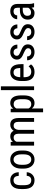

<svg xmlns="http://www.w3.org/2000/svg" viewBox="1652 -2442 993 4337"><g transform="rotate(-90 2148.5 -273.5)"><path d="M248 -64C208.3 -64 179.3 -76.8 160.9 -102.5C142.5 -128.3 133.3 -172.2 133.3 -234.4V-301.8C134 -359.4 143.6 -400.8 162.1 -426C180.7 -451.3 209.1 -463.9 247.6 -463.9C277.2 -463.9 300.4 -454.1 317.1 -434.6C333.9 -415 343.3 -385.7 345.2 -346.7H426.8C424.8 -405.9 408 -452.6 376.2 -486.8C344.5 -521 301.6 -538.1 247.6 -538.1C182.1 -538.1 132.3 -517.3 98.1 -475.8C64 -434.3 46.9 -373.7 46.9 -293.9V-235.8C46.9 -154.5 64 -93.2 98.4 -52C132.7 -10.8 182.6 9.8 248 9.8C297.2 9.8 338.8 -6.9 372.8 -40.3C406.8 -73.6 424.8 -115.7 426.8 -166.5H345.2C343.6 -133.6 334.1 -108.3 316.9 -90.6C299.6 -72.8 276.7 -64 248 -64Z M508.3 -288.6V-231C509.6 -157.1 528.7 -98.5 565.7 -55.2C602.6 -11.9 651.7 9.8 712.9 9.8C774.7 9.8 824.2 -12.5 861.3 -57.1C898.4 -101.7 917 -162.3 917 -238.8V-294.4C916 -369.6 896.9 -429 859.6 -472.7C822.3 -516.3 773.1 -538.1 711.9 -538.1C650.7 -538.1 601.5 -515.7 564.2 -470.9C526.9 -426.2 508.3 -365.4 508.3 -288.6ZM594.7 -238.8V-289.1C594.7 -342.8 605.4 -385.3 626.7 -416.7C648 -448.2 676.4 -463.9 711.9 -463.9C748 -463.9 776.9 -448.2 798.3 -416.7C819.8 -385.3 830.6 -342.6 830.6 -288.6V-229C828.3 -119 789.1 -64 712.9 -64C676.8 -64 648 -79.5 626.7 -110.6C605.4 -141.7 594.7 -184.4 594.7 -238.8Z M1109.9 -528.3H1028.8V0H1114.7V-396C1132.6 -439.6 1163.4 -461.4 1207 -461.4C1265.6 -461.4 1295.4 -424.8 1296.4 -351.6V0H1383.3V-354C1385.9 -385.3 1395.3 -411 1411.6 -431.2C1427.9 -451.3 1449.1 -461.4 1475.1 -461.4C1507.6 -461.4 1530.8 -452.1 1544.4 -433.3C1558.1 -414.6 1564.9 -386.1 1564.9 -347.7V0H1650.9V-356C1648.6 -477.4 1598.8 -538.1 1501.5 -538.1C1442.2 -538.1 1396 -512.5 1362.8 -461.4C1339.4 -512.5 1298.2 -538.1 1239.3 -538.1C1186.5 -538.1 1144 -518.6 1111.8 -479.5Z M2162.6 -238.8V-296.4C2161.6 -376.8 2146.8 -437.2 2118.2 -477.5C2089.5 -517.9 2046.2 -538.1 1988.3 -538.1C1934.2 -538.1 1892.7 -515.3 1863.8 -469.7L1859.4 -528.3H1781.2V203.1H1867.2V-50.3C1895.8 -10.3 1936.7 9.8 1989.7 9.8C2044.8 9.8 2087.3 -10.7 2117.4 -51.8C2147.5 -92.8 2162.6 -155.1 2162.6 -238.8ZM2076.7 -288.1V-235.4C2076.3 -177.4 2067 -134.4 2048.6 -106.2C2030.2 -78 2001.5 -64 1962.4 -64C1920.1 -64 1888.3 -84.1 1867.2 -124.5V-399.4C1888.7 -440.8 1920.1 -461.4 1961.4 -461.4C2001.8 -461.4 2031.1 -447.3 2049.3 -419.2C2067.5 -391 2076.7 -347.3 2076.7 -288.1Z M2367.2 0V-750H2280.8V0Z M2691.9 9.8C2768.7 9.8 2825.8 -16.6 2863.3 -69.3L2818.4 -124C2801.4 -103.2 2783.3 -88 2763.9 -78.4C2744.5 -68.8 2722.2 -64 2696.8 -64C2656.7 -64 2626.1 -76.8 2604.7 -102.5C2583.4 -128.3 2572.8 -169.4 2572.8 -226.1V-238.3H2867.7V-294.9C2867 -378.3 2851.4 -439.6 2820.8 -479C2790.2 -518.4 2744 -538.1 2682.1 -538.1C2620.6 -538.1 2572.7 -515.7 2538.3 -470.9C2504 -426.2 2486.8 -364.4 2486.8 -285.6V-221.7C2487.5 -145.8 2505.4 -88.3 2540.5 -49.1C2575.7 -9.8 2626.1 9.8 2691.9 9.8ZM2682.1 -463.9C2714.4 -463.9 2738.4 -453.1 2754.2 -431.6C2769.9 -410.2 2779 -374.3 2781.2 -324.2V-312.5H2573.2C2575.5 -364.3 2585.3 -402.4 2602.5 -427C2619.8 -451.6 2646.3 -463.9 2682.1 -463.9Z M3228 -135.3C3228 -113.4 3220.5 -96.1 3205.6 -83.3C3190.6 -70.4 3168.8 -64 3140.1 -64C3109.5 -64 3085.8 -72.3 3068.8 -88.9C3051.9 -105.5 3043 -128.4 3042 -157.7H2955.1C2955.1 -109.2 2972.2 -69.2 3006.3 -37.6C3040.5 -6 3085.1 9.8 3140.1 9.8C3193.2 9.8 3235.5 -4 3267.1 -31.5C3298.7 -59 3314.5 -95.7 3314.5 -141.6C3314.5 -178.4 3302.9 -208.7 3279.8 -232.7C3256.7 -256.6 3213.1 -281.1 3148.9 -306.2C3108.6 -323.7 3083.1 -337.9 3072.5 -348.6C3061.9 -359.4 3056.6 -373.5 3056.6 -391.1C3056.6 -413.2 3063.9 -430.9 3078.4 -444.1C3092.9 -457.3 3112.8 -463.9 3138.2 -463.9C3162.9 -463.9 3183.3 -455.5 3199.2 -438.7C3215.2 -422 3223.1 -401.7 3223.1 -377.9H3309.1C3309.1 -424.8 3293.5 -463.2 3262.2 -493.2C3231 -523.1 3189.6 -538.1 3138.2 -538.1C3089.4 -538.1 3049.2 -523.8 3017.8 -495.4C2986.4 -466.9 2970.7 -431.2 2970.7 -388.2C2970.7 -364.1 2975.4 -343.3 2984.9 -325.9C2994.3 -308.5 3008.5 -293 3027.6 -279.3C3046.6 -265.6 3079.4 -249.2 3126 -230C3166 -212.1 3193 -196.5 3207 -183.1C3221 -169.8 3228 -153.8 3228 -135.3Z M3683.6 -135.3C3683.6 -113.4 3676.1 -96.1 3661.1 -83.3C3646.2 -70.4 3624.3 -64 3595.7 -64C3565.1 -64 3541.3 -72.3 3524.4 -88.9C3507.5 -105.5 3498.5 -128.4 3497.6 -157.7H3410.6C3410.6 -109.2 3427.7 -69.2 3461.9 -37.6C3496.1 -6 3540.7 9.8 3595.7 9.8C3648.8 9.8 3691.1 -4 3722.7 -31.5C3754.2 -59 3770 -95.7 3770 -141.6C3770 -178.4 3758.5 -208.7 3735.4 -232.7C3712.2 -256.6 3668.6 -281.1 3604.5 -306.2C3564.1 -323.7 3538.7 -337.9 3528.1 -348.6C3517.5 -359.4 3512.2 -373.5 3512.2 -391.1C3512.2 -413.2 3519.4 -430.9 3533.9 -444.1C3548.4 -457.3 3568.4 -463.9 3593.8 -463.9C3618.5 -463.9 3638.8 -455.5 3654.8 -438.7C3670.7 -422 3678.7 -401.7 3678.7 -377.9H3764.6C3764.6 -424.8 3749 -463.2 3717.8 -493.2C3686.5 -523.1 3645.2 -538.1 3593.8 -538.1C3544.9 -538.1 3504.8 -523.8 3473.4 -495.4C3442 -466.9 3426.3 -431.2 3426.3 -388.2C3426.3 -364.1 3431 -343.3 3440.4 -325.9C3449.9 -308.5 3464.1 -293 3483.2 -279.3C3502.2 -265.6 3535 -249.2 3581.5 -230C3621.6 -212.1 3648.6 -196.5 3662.6 -183.1C3676.6 -169.8 3683.6 -153.8 3683.6 -135.3Z M4154.3 0H4244.1V-7.8C4233.4 -37.8 4227.9 -73.1 4227.5 -113.8V-380.4C4226.9 -431.8 4212.5 -470.9 4184.3 -497.8C4156.2 -524.7 4115.1 -538.1 4061 -538.1C4027.8 -538.1 3997.7 -531.1 3970.7 -517.1C3943.7 -503.1 3922.2 -483.8 3906.2 -459.2C3890.3 -434.7 3882.3 -408.9 3882.3 -381.8H3968.8C3968.8 -405.6 3976.9 -425.2 3993.2 -440.7C4009.4 -456.1 4030.6 -463.9 4056.6 -463.9C4085.3 -463.9 4106.6 -457.2 4120.6 -443.8C4134.6 -430.5 4141.6 -408 4141.6 -376.5V-320.3H4078.1C4014.6 -319.7 3964.7 -303.5 3928.2 -272C3891.8 -240.4 3873.5 -197.8 3873.5 -144C3873.5 -95.2 3887 -57.4 3913.8 -30.5C3940.7 -3.7 3978 9.8 4025.9 9.8C4073.4 9.8 4112.5 -12.7 4143.1 -57.6C4145.3 -30.6 4149.1 -11.4 4154.3 0ZM4039.1 -68.8C4010.4 -68.8 3990.1 -75.6 3978 -89.1C3966 -102.6 3960 -124.3 3960 -154.3C3960 -186.2 3971.8 -211 3995.6 -228.8C4019.4 -246.5 4051.8 -255.7 4092.8 -256.3H4141.6V-130.4C4132.8 -112.8 4118.8 -98.1 4099.6 -86.4C4080.4 -74.7 4060.2 -68.8 4039.1 -68.8Z"/></g></svg>

Font: Roboto Condensed
Style: Regular
Weight: 400
Designer: Google
Version: Version 2.134; 2016